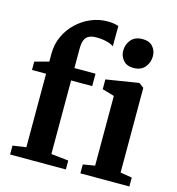

<svg xmlns="http://www.w3.org/2000/svg" viewBox="-120 -937 960 1041"><g transform="rotate(15 360.0 -417.0)"><path d="M31.5 0V-50L106.5 -61V-473.5H27.5V-520.5L106.5 -541.5V-586Q106.5 -638.5 127 -683.5Q147.5 -728.5 182.8 -762.2Q218 -796 262.8 -815Q307.5 -834 355.5 -834Q381 -834 396 -830.8Q411 -827.5 418 -825L417.5 -711Q404 -721 377.8 -727.8Q351.5 -734.5 321.5 -734.5Q295 -734.5 278.8 -726.8Q262.5 -719 254.8 -701Q247 -683 247 -652V-543H365.5V-473.5H247V-60.5L344.5 -50V0ZM426 0V-50L492.5 -61V-452.5L425 -472V-527L603.5 -555.5H609.5L635.5 -536V-60.5L701 -50V0ZM554.5 -626.5Q517.5 -626.5 497.8 -649.5Q478 -672.5 478 -702.5Q478 -738.5 500 -764.5Q522 -790.5 564 -790.5H565Q602.5 -790.5 622 -768.2Q641.5 -746 641.5 -715.5Q641.5 -680 619.8 -653.2Q598 -626.5 555.5 -626.5Z"/></g></svg>

Font: Merriweather 48pt
Style: Bold
Weight: 700
Version: Version 2.100